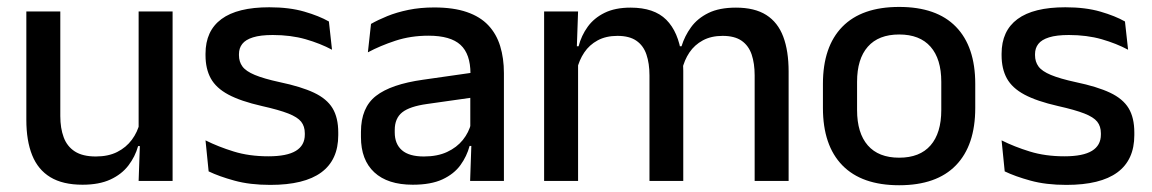

<svg xmlns="http://www.w3.org/2000/svg" viewBox="-20 -522 3323 554"><path d="M154 -489V-187Q154 -152 163.8 -125.8Q173.5 -99.5 196 -85Q218.5 -70.5 256.5 -70.5Q292.5 -70.5 318.2 -83.5Q344 -96.5 360.5 -118.8Q377 -141 383.5 -168.5L399.5 -100.5H378.5Q370 -70 350.5 -44.5Q331 -19 298.5 -4Q266 11 218 11Q161 11 125.2 -10.8Q89.5 -32.5 72.8 -74.2Q56 -116 56 -176V-489ZM478 -489V0H380L384 -114.5L380 -120.5V-489Z M760 11.5Q701 11.5 656.5 -0.8Q612 -13 582 -27.5L573 -117Q610 -98.5 654.5 -84.8Q699 -71 754.5 -71Q808 -71 833.8 -86.8Q859.5 -102.5 859.5 -133.5V-137.5Q859.5 -157.5 849 -170.8Q838.5 -184 811.8 -194.5Q785 -205 736 -216Q674.5 -230 639 -249Q603.5 -268 588.2 -295.8Q573 -323.5 573 -362.5V-367Q573 -433 619 -467Q665 -501 757 -501Q815 -501 858 -488.5Q901 -476 929 -460L938 -378.5Q904.5 -396.5 861.8 -408.8Q819 -421 767 -421Q731.5 -421 710 -414.2Q688.5 -407.5 679 -395.2Q669.5 -383 669.5 -366V-362.5Q669.5 -344 679.5 -330.2Q689.5 -316.5 715.2 -305.8Q741 -295 787 -285Q849 -272 886 -254.5Q923 -237 939.5 -209.8Q956 -182.5 956 -139.5V-132Q956 -60.5 907 -24.5Q858 11.5 760 11.5Z M1336.5 0 1340.5 -116 1337 -131V-285L1337.5 -309.5Q1337.5 -366 1308.8 -392.5Q1280 -419 1216.5 -419Q1165 -419 1121 -404.5Q1077 -390 1041.5 -371L1050.5 -453Q1070.5 -464.5 1097.5 -475.5Q1124.5 -486.5 1158.5 -493.5Q1192.5 -500.5 1233 -500.5Q1288.5 -500.5 1327 -487.2Q1365.5 -474 1389 -449Q1412.5 -424 1423.2 -389Q1434 -354 1434 -311V0ZM1171 11Q1098.5 11 1060 -24.8Q1021.5 -60.5 1021.5 -126.5V-141.5Q1021.5 -211.5 1064.8 -245.2Q1108 -279 1201 -292L1348 -313L1353.5 -242L1212.5 -222Q1162 -215 1140.5 -197.8Q1119 -180.5 1119 -147V-140Q1119 -106.5 1139.8 -88.5Q1160.5 -70.5 1203 -70.5Q1242 -70.5 1270 -83.5Q1298 -96.5 1315.5 -118.2Q1333 -140 1339.5 -166.5L1353 -101H1335Q1327 -71 1308.5 -45.5Q1290 -20 1256.8 -4.5Q1223.5 11 1171 11Z M2157.5 0V-304.5Q2157.5 -339 2148.8 -364.8Q2140 -390.5 2119.8 -404.5Q2099.5 -418.5 2065 -418.5Q2032 -418.5 2008 -405.5Q1984 -392.5 1969.2 -370.5Q1954.5 -348.5 1948 -320.5L1935 -388.5H1946.5Q1955.5 -418 1974 -443.5Q1992.5 -469 2024 -484.5Q2055.5 -500 2103.5 -500Q2157.5 -500 2191 -478.8Q2224.5 -457.5 2240 -416.2Q2255.5 -375 2255.5 -315.5V0ZM1550 0V-489H1648L1644 -374.5L1648 -368.5V0ZM1854 0V-304.5Q1854 -339 1845.2 -364.8Q1836.5 -390.5 1816.2 -404.5Q1796 -418.5 1761.5 -418.5Q1728.5 -418.5 1704.5 -405.5Q1680.5 -392.5 1665.8 -370.5Q1651 -348.5 1644.5 -320.5L1628.5 -388.5H1649.5Q1657.5 -419.5 1675.8 -444.8Q1694 -470 1724.5 -485Q1755 -500 1799.5 -500Q1867.5 -500 1902.5 -465Q1937.5 -430 1946.5 -363Q1949 -353.5 1950.2 -341.5Q1951.5 -329.5 1951.5 -318V0Z M2574.5 12.5Q2466.5 12.5 2410.5 -45Q2354.5 -102.5 2354.5 -210.5V-280Q2354.5 -387.5 2410.5 -444.8Q2466.5 -502 2574.5 -502Q2682.5 -502 2738.2 -444.8Q2794 -387.5 2794 -280V-210.5Q2794 -102.5 2738.2 -45Q2682.5 12.5 2574.5 12.5ZM2574.5 -67Q2634 -67 2665 -102.5Q2696 -138 2696 -204.5V-286Q2696 -352 2665 -387.2Q2634 -422.5 2574.5 -422.5Q2515 -422.5 2484 -387.2Q2453 -352 2453 -286V-204.5Q2453 -138 2484 -102.5Q2515 -67 2574.5 -67Z M3057 11.5Q2998 11.5 2953.5 -0.8Q2909 -13 2879 -27.5L2870 -117Q2907 -98.5 2951.5 -84.8Q2996 -71 3051.5 -71Q3105 -71 3130.8 -86.8Q3156.5 -102.5 3156.5 -133.5V-137.5Q3156.5 -157.5 3146 -170.8Q3135.5 -184 3108.8 -194.5Q3082 -205 3033 -216Q2971.5 -230 2936 -249Q2900.5 -268 2885.2 -295.8Q2870 -323.5 2870 -362.5V-367Q2870 -433 2916 -467Q2962 -501 3054 -501Q3112 -501 3155 -488.5Q3198 -476 3226 -460L3235 -378.5Q3201.5 -396.5 3158.8 -408.8Q3116 -421 3064 -421Q3028.5 -421 3007 -414.2Q2985.5 -407.5 2976 -395.2Q2966.5 -383 2966.5 -366V-362.5Q2966.5 -344 2976.5 -330.2Q2986.5 -316.5 3012.2 -305.8Q3038 -295 3084 -285Q3146 -272 3183 -254.5Q3220 -237 3236.5 -209.8Q3253 -182.5 3253 -139.5V-132Q3253 -60.5 3204 -24.5Q3155 11.5 3057 11.5Z"/></svg>

Font: Anek Telugu Medium
Style: Regular
Weight: 500
Designer: Omkar Bhoir (Telugu), Yesha Goshar (Latin)
Foundry: Ek Type
Version: Version 1.003